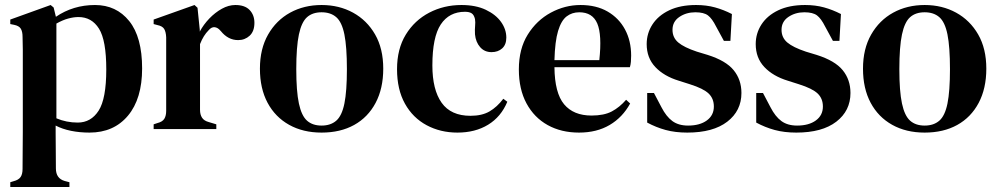

<svg xmlns="http://www.w3.org/2000/svg" viewBox="-20 -515 3980 766"><path d="M21 231V212L34 208Q54 203 62 191.5Q70 180 70 159Q70 118 70.5 81.5Q71 45 71 11V-264Q71 -295 71 -317.5Q71 -340 70 -368Q70 -389 63 -400.5Q56 -412 36 -416L21 -419V-437L182 -495L194 -485L203 -448Q272 -495 359 -495Q444 -495 495.5 -431Q547 -367 547 -242Q547 -121 490.5 -53.5Q434 14 337 14Q298 14 263.5 7Q229 0 202 -14V16Q202 46 202.5 81Q203 116 203 157Q203 197 238 207L257 212V231ZM290 -26Q343 -26 373.5 -73.5Q404 -121 404 -238Q404 -354 375 -400.5Q346 -447 293 -447Q274 -447 252 -441Q230 -435 205 -421V-43Q245 -26 290 -26Z M593 0V-19L608 -24Q628 -29 635.5 -41Q643 -53 643 -73V-366Q642 -388 635 -399.5Q628 -411 608 -415L593 -419V-437L756 -495L768 -484L777 -396V-389Q792 -417 815 -441Q838 -465 865 -480Q892 -495 919 -495Q957 -495 976 -475Q995 -455 995 -424Q995 -390 976 -372.5Q957 -355 930 -355Q890 -355 861 -391L859 -393Q849 -405 836.5 -406.5Q824 -408 812 -394Q802 -384 793.5 -370.5Q785 -357 778 -339V-77Q778 -58 786 -45.5Q794 -33 813 -28L843 -19V0Z M1263 14Q1189 14 1133.5 -17Q1078 -48 1047.5 -105Q1017 -162 1017 -241Q1017 -320 1049.5 -377Q1082 -434 1137.5 -464.5Q1193 -495 1263 -495Q1333 -495 1388.5 -464.5Q1444 -434 1476.5 -377.5Q1509 -321 1509 -241Q1509 -162 1478.5 -104.5Q1448 -47 1393 -16.5Q1338 14 1263 14ZM1263 -14Q1299 -14 1321.5 -33.5Q1344 -53 1354 -102Q1364 -151 1364 -239Q1364 -328 1354 -377.5Q1344 -427 1321.5 -446.5Q1299 -466 1263 -466Q1227 -466 1205 -446.5Q1183 -427 1172.5 -377.5Q1162 -328 1162 -239Q1162 -151 1172.5 -102Q1183 -53 1205 -33.5Q1227 -14 1263 -14Z M1805 14Q1737 14 1682 -15.5Q1627 -45 1595.5 -101.5Q1564 -158 1564 -239Q1564 -320 1599 -377Q1634 -434 1692.5 -464.5Q1751 -495 1821 -495Q1878 -495 1918 -476Q1958 -457 1979 -427.5Q2000 -398 2000 -365Q2000 -337 1983.5 -322Q1967 -307 1941 -307Q1913 -307 1895.5 -327Q1878 -347 1875 -378Q1874 -398 1875.5 -412Q1877 -426 1875 -439Q1871 -456 1861.5 -462Q1852 -468 1835 -468Q1772 -468 1738.5 -417.5Q1705 -367 1705 -254Q1705 -157 1742 -105Q1779 -53 1857 -53Q1903 -53 1933 -70.5Q1963 -88 1988 -121L2004 -109Q1979 -49 1927.5 -17.5Q1876 14 1805 14Z M2296 -495Q2359 -495 2404 -469Q2449 -443 2473.5 -397.5Q2498 -352 2498 -293Q2498 -280 2497 -268.5Q2496 -257 2493 -247H2192Q2193 -144 2230.5 -99Q2268 -54 2340 -54Q2390 -54 2421 -70.5Q2452 -87 2478 -117L2494 -102Q2464 -47 2412.5 -16.5Q2361 14 2290 14Q2219 14 2165 -16Q2111 -46 2080.5 -102.5Q2050 -159 2050 -238Q2050 -320 2085.5 -377Q2121 -434 2177.5 -464.5Q2234 -495 2296 -495ZM2291 -466Q2262 -466 2240.5 -449.5Q2219 -433 2206.5 -391.5Q2194 -350 2192 -275H2371Q2382 -376 2363 -421Q2344 -466 2291 -466Z M2722 14Q2674 14 2635.5 3.5Q2597 -7 2562 -26V-144H2589L2619 -87Q2638 -50 2662.5 -32Q2687 -14 2725 -14Q2772 -14 2800 -34.5Q2828 -55 2828 -90Q2828 -122 2807 -142Q2786 -162 2732 -179L2688 -193Q2629 -211 2594.5 -247.5Q2560 -284 2560 -339Q2560 -382 2583 -417.5Q2606 -453 2650 -474Q2694 -495 2757 -495Q2798 -495 2832.5 -485.5Q2867 -476 2900 -459L2894 -352H2868L2837 -409Q2821 -441 2804.5 -453.5Q2788 -466 2754 -466Q2718 -466 2690.5 -447.5Q2663 -429 2663 -396Q2663 -365 2686 -345.5Q2709 -326 2760 -309L2803 -296Q2876 -273 2907 -235Q2938 -197 2938 -144Q2938 -73 2881.5 -29.5Q2825 14 2722 14Z M3157 14Q3109 14 3070.5 3.5Q3032 -7 2997 -26V-144H3024L3054 -87Q3073 -50 3097.5 -32Q3122 -14 3160 -14Q3207 -14 3235 -34.5Q3263 -55 3263 -90Q3263 -122 3242 -142Q3221 -162 3167 -179L3123 -193Q3064 -211 3029.5 -247.5Q2995 -284 2995 -339Q2995 -382 3018 -417.5Q3041 -453 3085 -474Q3129 -495 3192 -495Q3233 -495 3267.5 -485.5Q3302 -476 3335 -459L3329 -352H3303L3272 -409Q3256 -441 3239.5 -453.5Q3223 -466 3189 -466Q3153 -466 3125.5 -447.5Q3098 -429 3098 -396Q3098 -365 3121 -345.5Q3144 -326 3195 -309L3238 -296Q3311 -273 3342 -235Q3373 -197 3373 -144Q3373 -73 3316.5 -29.5Q3260 14 3157 14Z M3669 14Q3595 14 3539.5 -17Q3484 -48 3453.5 -105Q3423 -162 3423 -241Q3423 -320 3455.5 -377Q3488 -434 3543.5 -464.5Q3599 -495 3669 -495Q3739 -495 3794.5 -464.5Q3850 -434 3882.5 -377.5Q3915 -321 3915 -241Q3915 -162 3884.5 -104.5Q3854 -47 3799 -16.5Q3744 14 3669 14ZM3669 -14Q3705 -14 3727.5 -33.5Q3750 -53 3760 -102Q3770 -151 3770 -239Q3770 -328 3760 -377.5Q3750 -427 3727.5 -446.5Q3705 -466 3669 -466Q3633 -466 3611 -446.5Q3589 -427 3578.5 -377.5Q3568 -328 3568 -239Q3568 -151 3578.5 -102Q3589 -53 3611 -33.5Q3633 -14 3669 -14Z"/></svg>

Font: DeepMind Serif Text
Style: Regular
Weight: 400
Designer: Frank Grießhammer / Modifications: Colophon Foundry
Foundry: Colophon Foundry
Version: Version 5.003; ttfautohint (v1.8.2)